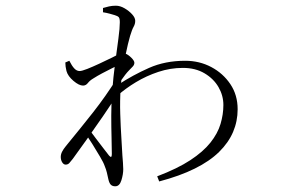

<svg xmlns="http://www.w3.org/2000/svg" viewBox="-20 -591 1040 673"><path d="M531 27Q602 0 647 -29.5Q692 -59 717.5 -91Q743 -123 753 -156.5Q763 -190 763 -223Q763 -256 746 -285.5Q729 -315 697 -334Q665 -353 621 -353Q577 -353 535 -339Q493 -325 456.5 -303Q420 -281 392 -256L394 -294Q446 -328 502.5 -353Q559 -378 629 -378Q679 -378 720.5 -356Q762 -334 787.5 -296Q813 -258 813 -208Q813 -166 797 -128.5Q781 -91 748 -58.5Q715 -26 662.5 0Q610 26 538 45ZM210 -14Q203 -14 198 -22Q193 -30 193 -41Q193 -50 197.5 -59Q202 -68 211 -79Q262 -141 306.5 -197.5Q351 -254 391 -318L388 -255Q368 -223 340.5 -183Q313 -143 285 -103.5Q257 -64 235 -34Q228 -25 223 -19.5Q218 -14 210 -14ZM384 62Q374 62 368.5 56.5Q363 51 360 38Q357 24 354.5 13.5Q352 3 347 -9Q343 -21 330.5 -42Q318 -63 303.5 -86.5Q289 -110 276 -126L289 -142Q301 -126 315.5 -106.5Q330 -87 343 -70.5Q356 -54 362 -46Q372 -34 372 -51Q372 -74 371 -109Q370 -144 370 -185.5Q370 -227 373 -267Q377 -321 383.5 -369.5Q390 -418 395 -455.5Q400 -493 400 -513Q400 -527 396 -531Q392 -535 382 -538Q375 -540 364.5 -543Q354 -546 341 -548V-563Q351 -566 362 -568.5Q373 -571 386 -571Q401 -571 416.5 -562Q432 -553 443 -541Q454 -529 454 -518Q454 -507 448.5 -497.5Q443 -488 436 -465Q433 -455 428.5 -436.5Q424 -418 419 -393.5Q414 -369 409.5 -341Q405 -313 403 -284Q400 -238 401.5 -191.5Q403 -145 405.5 -106.5Q408 -68 409 -46Q410 -32 411 -20.5Q412 -9 412 2Q412 20 405.5 41Q399 62 384 62ZM271 -291Q257 -291 237.5 -307.5Q218 -324 213 -342Q211 -350 210 -357.5Q209 -365 209 -372L223 -378Q232 -360 240.5 -351Q249 -342 259 -342Q267 -342 286 -349.5Q305 -357 328.5 -368Q352 -379 371.5 -388.5Q391 -398 398 -402Q405 -405 409 -406Q413 -407 420 -403Q430 -399 440.5 -388.5Q451 -378 451 -371Q451 -364 445.5 -358Q440 -352 432 -344Q426 -338 419 -329Q412 -320 405.5 -310.5Q399 -301 393 -291L396 -336Q399 -341 402 -350Q405 -359 408 -369Q391 -361 373 -352Q355 -343 338 -334Q321 -325 307 -316Q295 -309 288 -300Q281 -291 271 -291Z"/></svg>

Font: Noto Serif HK ExtraLight
Style: Regular
Weight: 200
Designer: Ryoko NISHIZUKA 西塚涼子 (kana & ideographs); Frank Grießhammer (Latin, Greek & Cyrillic); Wenlong ZHANG 张文龙 (bopomofo); San
Foundry: Adobe
Version: Version 2.002-H1;hotconv 1.1.0;makeotfexe 2.6.0